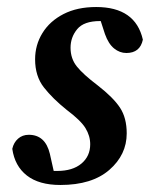

<svg xmlns="http://www.w3.org/2000/svg" viewBox="-20 -513 430 547"><path d="M152 14Q91 14 56.5 -13Q22 -40 15 -89Q19 -107 31.5 -118Q44 -129 62 -129Q109 -129 122 -75L133 -26Q135 -26 138 -26Q141 -26 143 -26Q187 -26 212 -47Q237 -68 237 -102Q237 -126 223.5 -148Q210 -170 170 -200Q130 -232 105 -264Q80 -296 80 -344Q80 -385 101 -419Q122 -453 161 -473Q200 -493 254 -493Q366 -493 387 -400Q379 -362 340 -362Q321 -362 305 -375Q289 -388 279 -416L267 -453H265Q219 -453 200 -430Q181 -407 181 -377Q181 -346 199 -323.5Q217 -301 258 -270Q303 -235 322 -206Q341 -177 341 -133Q341 -72 291.5 -29Q242 14 152 14Z"/></svg>

Font: Source Serif 4 Semibold
Style: Italic
Weight: 600
Italic angle: -12°
Designer: Frank Grießhammer
Foundry: Adobe
Version: Version 4.005;hotconv 1.1.0;makeotfexe 2.6.0